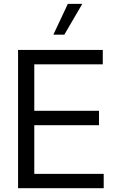

<svg xmlns="http://www.w3.org/2000/svg" viewBox="-20 -997 640 1017"><path d="M75.7 0V-732.4H524.4V-656.2H161.6V-410.2H504.4V-334H161.6V-76.2H529.3V0ZM320.8 -813.5H262.7L339.4 -976.6H416Z"/></svg>

Font: Kumbh Sans
Style: Regular
Weight: 400
Version: Version 1.005